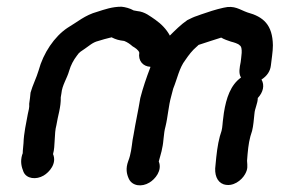

<svg xmlns="http://www.w3.org/2000/svg" viewBox="-20 -539 876 572"><path d="M428 -340C428 -339 428 -338 427 -336C416 -307 406 -278 398 -247C392 -210 384 -175 378 -138L375 -122C372 -100 370 -79 362 -59C354 -37 357 -21 364 -6C374 15 402 19 425 5C442 -5 464 -31 453 -58C455 -67 462 -88 463 -97C468 -117 467 -141 473 -162C480 -190 482 -224 490 -252L496 -275C508 -304 514 -337 532 -360C543 -376 552 -388 566 -400C569 -402 571 -406 574 -406C593 -412 619 -421 639 -427C647 -422 659 -418 668 -415C676 -413 690 -409 694 -404C705 -398 698 -366 697 -354C694 -338 690 -321 698 -308C667 -286 654 -247 647 -203L645 -187C643 -175 643 -160 640 -149L635 -133C628 -107 625 -80 622 -47C618 -20 626 3 646 10C674 19 700 -2 710 -20C719 -36 717 -44 716 -60C718 -87 720 -111 726 -133L731 -149C735 -165 736 -182 738 -200C739 -216 748 -231 748 -247C764 -264 769 -285 759 -302C776 -313 785 -327 787 -344C789 -363 793 -385 793 -404C792 -465 765 -489 717 -502C694 -510 679 -524 646 -516C623 -511 599 -503 579 -496L568 -492C558 -489 548 -484 538 -479C519 -466 501 -448 485 -432L486 -433C476 -452 460 -468 443 -480C428 -490 412 -504 389 -506L378 -508C368 -514 353 -518 342 -519C314 -519 292 -511 270 -504C233 -494 210 -473 181 -456C142 -430 109 -381 95 -329C89 -308 77 -285 71 -263C70 -254 69 -241 67 -230C68 -218 65 -210 63 -200C58 -172 51 -143 50 -112L48 -90C48 -85 48 -81 46 -78C40 -57 44 -42 50 -27C59 -6 88 -3 110 -16C127 -26 150 -52 138 -80C145 -104 141 -141 148 -166C152 -193 162 -220 161 -249L163 -261C165 -285 180 -306 186 -328C191 -345 199 -360 209 -373C216 -384 223 -387 233 -394C245 -402 256 -413 273 -417C289 -422 293 -423 309 -427C310 -427 311 -427 312 -428C326 -421 334 -419 350 -417C360 -413 367 -408 375 -401C382 -397 393 -390 395 -382C391 -358 406 -341 428 -340Z"/></svg>

Font: Dictator
Style: Ita
Weight: 500
Version: Version MIL.1277